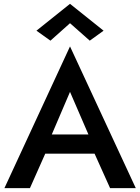

<svg xmlns="http://www.w3.org/2000/svg" viewBox="-20 -981 730 1001"><path d="M345 -860 243 -769 170 -821 345 -961 520 -821 448 -769ZM554 0 473 -180H216L136 0H3L345 -739L688 0ZM345 -502 250 -280H441Z"/></svg>

Font: Jost* Medium
Style: Regular
Weight: 500
Version: Version 3.7